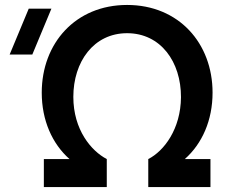

<svg xmlns="http://www.w3.org/2000/svg" viewBox="-20 -755 911 775"><path d="M157 0H411V-113C348.5 -145.5 276 -231 276 -364C276 -505.5 358 -621 493 -621C628.5 -621 711 -505.5 710.5 -362.5C709.5 -234.5 642.5 -145.5 578.5 -113V0H829.5V-113H726C796 -175 838 -269.5 838 -381C838 -580.5 701.5 -735 493 -735C285 -735 148.5 -580.5 148.5 -381C148.5 -269.5 190.5 -175 260.5 -113H157ZM19 -535H110.5L187.5 -720H96Z"/></svg>

Font: Eudonet
Style: Bold
Weight: 700
Designer: Mikhail Sharanda
Foundry: Mikhail Sharanda
Version: Version 4.503;Glyphs 3.1.2 (3151)